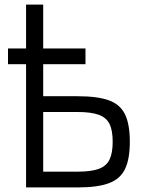

<svg xmlns="http://www.w3.org/2000/svg" viewBox="-20 -820 640 840"><path d="M94 0V-800H169V-17L117 -69H320Q378 -69 411.5 -81Q445 -93 459 -121.5Q473 -150 473 -200Q473 -250 459 -278Q445 -306 411.5 -318Q378 -330 320 -330H122V-399H320Q407 -399 456.5 -381Q506 -363 527 -319.5Q548 -276 548 -200Q548 -124 527 -80.5Q506 -37 456.5 -18.5Q407 0 320 0ZM15 -539V-608H354V-539Z"/></svg>

Font: Victor Mono
Style: Regular
Weight: 400
Monospace: yes
Designer: Rune Bjørnerås
Version: Version 1.561;gftools[0.9.30]